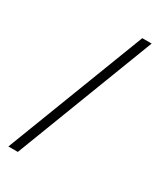

<svg xmlns="http://www.w3.org/2000/svg" viewBox="-194 -786 784 922"><g transform="rotate(30 198.5 -325.0)"><path d="M66.9 61H14.6L311.5 -710.9H363.3Z"/></g></svg>

Font: Vazirmatn UI NL ExtraLight
Style: Regular
Weight: 200
Designer: Saber Rastikerdar
Foundry: Saber Rastikerdar
Version: Version 33.003